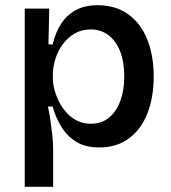

<svg xmlns="http://www.w3.org/2000/svg" viewBox="-20 -553 658 737"><path d="M75 164V-258V-520H169L166 -383L182 -382Q193 -429 215 -462.5Q237 -496 271.5 -514.5Q306 -533 354 -533Q424 -533 472.5 -498Q521 -463 545.5 -401Q570 -339 570 -259Q570 -181 546.5 -119.5Q523 -58 476 -22.5Q429 13 361 13Q308 13 273 -8.5Q238 -30 216 -65.5Q194 -101 182 -144H164Q170 -117 174 -88.5Q178 -60 181 -32Q184 -4 184 21V164ZM329 -78Q370 -78 398.5 -101.5Q427 -125 442 -166Q457 -207 457 -260Q457 -315 441.5 -355Q426 -395 397 -417.5Q368 -440 328 -440Q293 -440 266 -424Q239 -408 220.5 -382.5Q202 -357 192.5 -326.5Q183 -296 183 -267V-252Q183 -232 189 -209Q195 -186 206.5 -163Q218 -140 235.5 -120.5Q253 -101 276.5 -89.5Q300 -78 329 -78Z"/></svg>

Font: Bricolage Grotesque 96pt ExtraBold Medium
Style: Regular
Weight: 500
Version: Version 1.001;gftools[0.9.33.dev8+g029e19f]